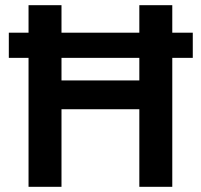

<svg xmlns="http://www.w3.org/2000/svg" viewBox="-20 -720 776 740"><path d="M90 0V-700H217V-410H517V-700H644V0H517V-299H217V0ZM14 -497V-594H723V-497Z"/></svg>

Font: Inclusive Sans SemiBold
Style: Regular
Weight: 600
Designer: Olivia King
Foundry: Olivia King
Version: Version 2.004